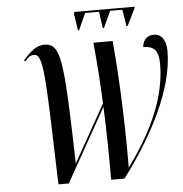

<svg xmlns="http://www.w3.org/2000/svg" viewBox="-58 -937 944 993"><g transform="rotate(-5 413.5 -440.5)"><path d="M375 -785H381L420 -871H492L504 -785H510L550 -871H613L627 -785H633L676 -872L678 -881H365L362 -872ZM205 0H259L472 -379C477 -257 479 -133 479 0H548C705 -208 827 -444 827 -638C827 -687 808 -728 763 -728C730 -728 706 -706 704 -669C761 -669 783 -643 783 -575C783 -462 750 -292 575 -55C577 -339 560 -599 549 -714H449C459 -608 467 -504 471 -397L304 -100C290 -638 283 -726 194 -726C155 -726 123 -699 84 -655L89 -648C108 -671 120 -678 137 -678C187 -678 188 -573 205 0Z"/></g></svg>

Font: Noto Serif Display ExtraCondensed Medium
Style: Italic
Weight: 500
Width: 2
Italic angle: -12°
Designer: Monotype Design Team
Foundry: Monotype Imaging Inc.
Version: Version 2.009